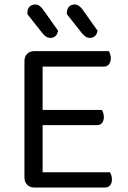

<svg xmlns="http://www.w3.org/2000/svg" viewBox="-20 -836 571 856"><path d="M89 -366H170V-8Q166 -7 155 -3.5Q144 0 133 0Q113 0 101 -12.5Q89 -25 89 -44ZM170 -248 89 -249V-564Q89 -584 101 -596Q113 -608 133 -608Q144 -608 155 -605Q166 -602 170 -600ZM133 -278V-346H434Q437 -342 440 -333Q443 -324 443 -314Q443 -298 435 -288Q427 -278 412 -278ZM133 0V-68H470Q473 -64 476 -55.5Q479 -47 479 -36Q479 -20 471 -10Q463 0 448 0ZM133 -539V-608H465Q468 -604 471 -595Q474 -586 474 -576Q474 -560 466 -549.5Q458 -539 443 -539ZM170 -687 102 -773V-776Q102 -797 112 -806.5Q122 -816 137 -816Q148 -816 156.5 -809.5Q165 -803 171 -795L239 -699Q236 -683 227 -675Q218 -667 205 -667Q194 -667 185 -673Q176 -679 170 -687ZM346 -687 278 -773V-776Q278 -796 287.5 -806Q297 -816 313 -816Q324 -816 332.5 -809.5Q341 -803 347 -795L415 -699Q412 -683 403 -675Q394 -667 381 -667Q370 -667 361.5 -673Q353 -679 346 -687Z"/></svg>

Font: Baloo Tamma 2
Style: Regular
Weight: 400
Designer: Divya Kowshik, Shuchita Grover and Ek Type
Foundry: Ek Type
Version: Version 1.700